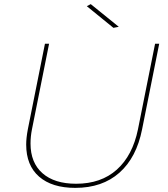

<svg xmlns="http://www.w3.org/2000/svg" viewBox="-20 -911 814 931"><path d="M669 -284Q642 -147 559 -73.5Q476 0 345 0Q232 0 169.5 -54.5Q107 -109 107 -210Q107 -242 115 -284L198 -699H218L135 -284Q128 -249 128 -215Q128 -122 186 -71Q244 -20 349 -20Q470 -20 546.5 -88.5Q623 -157 649 -284L732 -699H752ZM420 -891 556 -781 530 -776 401 -881Z"/></svg>

Font: Gontserrat Thin
Style: Italic
Weight: 250
Italic angle: -11.3°
Designer: Julieta Ulanovsky
Foundry: Julieta Ulanovsky
Version: Version 6.001